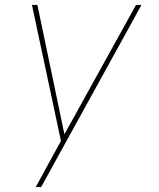

<svg xmlns="http://www.w3.org/2000/svg" viewBox="-20 -540 640 775"><path d="M124 215Q136 194 147.5 173Q159 152 170 131L226 29L109 -520H131L240 2L529 -520H551L146 215Z"/></svg>

Font: Iosevka Aile Thin
Style: Italic
Weight: 100
Italic angle: -9°
Designer: Belleve Invis
Foundry: Belleve Invis
Version: Version 31.1.0; ttfautohint (v1.8.4)